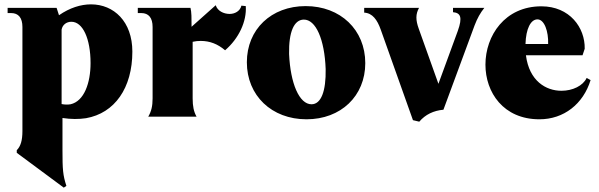

<svg xmlns="http://www.w3.org/2000/svg" viewBox="-20 -536 2753 882"><path d="M267 154V6C306 12 342 12 375 7C507 -16 588 -132 588 -299C588 -437 503 -516 398 -516C351 -516 300 -500 251 -466L240 -500H15V-476H31C65 -476 83 -454 83 -412V66C83 109 75 136 57 154V166L273 326L285 318C269 269 267 243 267 154ZM396 -246C396 -156 367 -71 304 -57C291 -55 278 -55 263 -58V-400C267 -422 285 -436 308 -436C360 -436 396 -359 396 -246Z M661 0H883C870 -23 865 -48 865 -84V-344C878 -347 890 -348 902 -348C944 -348 980 -334 1014 -305C1077 -359 1114 -438 1109 -508L1089 -510C1083 -485 1059 -472 1035 -472C1007 -472 979 -486 971 -512L860 -413C860 -453 860 -481 855 -500H613V-476H629C663 -476 681 -454 681 -412V-84C681 -48 675 -24 661 0Z M1388 12C1546 12 1658 -95 1658 -246C1658 -399 1544 -508 1384 -508C1226 -508 1114 -401 1114 -250C1114 -97 1228 12 1388 12ZM1411 -57C1355 -57 1314 -152 1308 -288C1306 -390 1331 -445 1375 -446C1431 -447 1471 -355 1476 -219C1478 -117 1455 -57 1411 -57Z M1906 23C1934 -10 1972 -28 2017 -32L2160 -419C2173 -453 2186 -476 2205 -500H2061V-480C2095 -477 2106 -458 2083 -394L1994 -151L1904 -403C1889 -444 1889 -471 1905 -500H1653V-478C1691 -476 1713 -445 1729 -400L1877 16Z M2458 12C2570 12 2659 -58 2693 -168L2675 -178C2658 -142 2611 -119 2559 -119C2488 -119 2411 -164 2396 -282H2656L2666 -312C2668 -409 2597 -507 2467 -507C2299 -507 2210 -372 2210 -239C2210 -112 2292 12 2458 12ZM2394 -334C2396 -404 2418 -447 2449 -447C2481 -447 2500 -391 2498 -334Z"/></svg>

Font: Sinistre Bold
Style: Regular
Weight: 900
Designer: Jules Durand
Foundry: Collletttivo
Version: Version 69.420;Glyphs 3.2 (3217)